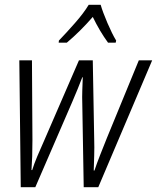

<svg xmlns="http://www.w3.org/2000/svg" viewBox="-20 -785 658 805"><path d="M67 0H128L283 -358Q308 -416 325 -461H327Q326 -431 325 -404.5Q324 -378 325 -350L331 0H392L618 -532H562L428 -206Q412 -166 399 -133Q386 -100 376 -70H373Q374 -100 375 -134Q376 -168 375 -199L369 -532H311L164 -193Q150 -162 136.5 -130Q123 -98 115 -72H112Q114 -98 115 -129Q116 -160 116 -198L114 -532H61ZM226 -606H260Q315 -652 369 -714Q398 -654 433 -606H465L467 -615Q450 -643 430.5 -688.5Q411 -734 402 -765H352Q331 -730 293.5 -687.5Q256 -645 227 -615Z"/></svg>

Font: Noto Sans Display SemiCondensed Light
Style: Italic
Weight: 300
Width: 4
Italic angle: -12°
Designer: Monotype Design Team
Foundry: Monotype Imaging Inc.
Version: Version 1.900